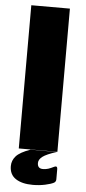

<svg xmlns="http://www.w3.org/2000/svg" viewBox="-61 -776 443 991"><g transform="rotate(5 160.0 -280.5)"><path d="M260 -742V0H60V-742ZM121 1H257Q204 18 184.5 33Q165 48 165 66Q165 95 193 95Q208 95 220.5 91Q233 87 249 79Q255 76 259 76Q267 76 267 90V142Q267 154 257 160Q242 168 212 174.5Q182 181 148 181Q92 181 59.5 159.5Q27 138 27 94Q27 65 47 42.5Q67 20 121 1Z"/></g></svg>

Font: Morrison Black
Style: Regular
Weight: 900
Designer: Pablo Impallari, Rodrigo Fuenzalida (Modified by Dan O. Williams)
Version: Version 0.03;June 6, 2019;FontCreator 11.5.0.2425 64-bit; tt